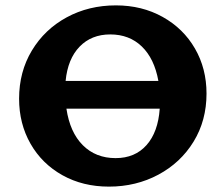

<svg xmlns="http://www.w3.org/2000/svg" viewBox="-20 -686 822 714"><path d="M748 -338Q748 -238 700 -159.5Q652 -81 569 -36.5Q486 8 385 8Q288 8 212 -34.5Q136 -77 93.5 -151.5Q51 -226 51 -319Q51 -419 98.5 -498Q146 -577 228 -621.5Q310 -666 411 -666Q508 -666 585 -623Q662 -580 705 -505.5Q748 -431 748 -338ZM224 -385H569Q554 -468 507.5 -513Q461 -558 390 -558Q320 -558 276 -512.5Q232 -467 224 -385ZM574 -282H227Q240 -194 288 -146Q336 -98 410 -98Q482 -98 525 -146.5Q568 -195 574 -282Z"/></svg>

Font: Ysabeau Ultrabold
Style: Regular
Weight: 800
Designer: Christian Thalmann (Catharsis Fonts)
Version: Version 0.003